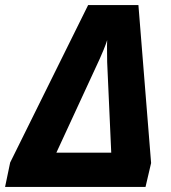

<svg xmlns="http://www.w3.org/2000/svg" viewBox="-49 -736 675 756"><path d="M-29 0H524L546 -94L496 -716H298L-9 -96ZM173 -135 344 -505Q350 -518 359 -540Q368 -562 373 -578Q372 -554 372.5 -540.5Q373 -527 373 -491L389 -135Z"/></svg>

Font: Noto Sans Display Extra
Style: Italic
Weight: 800
Italic angle: -12°
Designer: Monotype Design Team
Foundry: Monotype Imaging Inc.
Version: Version 1.900